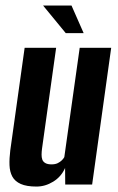

<svg xmlns="http://www.w3.org/2000/svg" viewBox="-20 -668 426 695"><path d="M112.1 7.3Q76.2 7.3 55.1 -2.1Q34 -11.6 24.6 -28.9Q15.3 -46.2 14.4 -70.2Q13.5 -94.2 17.2 -123.7L69.2 -495H183.2L132.2 -130.6Q130.6 -118.9 130.5 -108.6Q130.3 -98.4 133.1 -90.4Q135.9 -82.5 144 -77.8Q152 -73 166.5 -73Q180 -73 189.1 -77.5Q198.1 -82 204 -87.9Q209.9 -93.8 212.8 -99.3L268.5 -495H382.5L313.5 0H216.1L215.6 -59.9Q201.7 -28.3 172.7 -10.5Q143.8 7.3 112.1 7.3ZM218 -548.1 135.9 -648H238.8L282.8 -548.1Z"/></svg>

Font: Alumni Sans Thin
Style: Italic
Weight: 100
Italic angle: -8°
Designer: Robert E. Leuschke
Foundry: Robert E. Leuschke
Version: Version 1.016